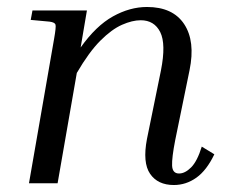

<svg xmlns="http://www.w3.org/2000/svg" viewBox="-20 -525 656 550"><path d="M594 -83Q572 -37 542.5 -16Q513 5 478 5Q432 5 410 -27Q388 -59 401 -127L441 -323Q456 -399 439 -433Q422 -467 383 -467Q359 -467 329.5 -454Q300 -441 267.5 -408.5Q235 -376 200 -316L145 0H63L135 -414Q141 -448 139 -454.5Q137 -461 122 -463L68 -468L73 -495H229L211 -389Q255 -451 303.5 -478Q352 -505 401 -505Q475 -505 507.5 -456Q540 -407 523 -324L482 -124Q472 -73 473 -50.5Q474 -28 493 -28Q510 -28 527.5 -45.5Q545 -63 558 -105Z"/></svg>

Font: Inria Serif
Style: Italic
Weight: 400
Italic angle: -10°
Designer: Black Foundry Team
Foundry: Black Foundry
Version: Version 1.000; ttfautohint (v1.8.3)